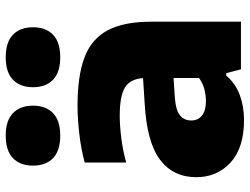

<svg xmlns="http://www.w3.org/2000/svg" viewBox="-119 -723 853 655"><g transform="rotate(-90 307.5 -395.5)"><path d="M226 10.5Q130.5 10.5 80.5 -35.5Q30.5 -81.5 30.5 -152.5Q30.5 -231 90 -276Q149.5 -321 282.5 -328.5L368.5 -334Q365.5 -378 336.5 -395.8Q307.5 -413.5 239.5 -413.5Q206 -413.5 162.8 -408Q119.5 -402.5 80.5 -391.5V-533Q126 -545.5 178.5 -551.5Q231 -557.5 275.5 -557.5Q375.5 -557.5 438.5 -534Q501.5 -510.5 531.2 -455.5Q561 -400.5 561 -306V0H398.5L385.5 -50H377Q350 -18.5 310.8 -4Q271.5 10.5 226 10.5ZM224 -169.5Q224 -146.5 240.8 -133Q257.5 -119.5 290.5 -119.5Q310 -119.5 330.5 -124.8Q351 -130 369 -143V-230L302 -225.5Q259.5 -222.5 241.8 -208.2Q224 -194 224 -169.5ZM439.5 -616.5Q388.5 -616.5 363 -641Q337.5 -665.5 337.5 -709.5Q337.5 -753 363 -777.8Q388.5 -802.5 439.5 -802.5Q491 -802.5 516.5 -777.8Q542 -753 542 -709.5Q542 -665.5 516.5 -641Q491 -616.5 439.5 -616.5ZM172.5 -616.5Q121 -616.5 95.5 -641Q70 -665.5 70 -709.5Q70 -753 95.5 -777.8Q121 -802.5 172.5 -802.5Q223.5 -802.5 249 -777.8Q274.5 -753 274.5 -709.5Q274.5 -665.5 249 -641Q223.5 -616.5 172.5 -616.5Z"/></g></svg>

Font: Encode Sans SemiExpanded SemiExpanded ExtraBold
Style: Regular
Weight: 800
Width: 6
Designer: Multiple Designers
Foundry: Impallari Type
Version: Version 3.000; ttfautohint (v1.8.3) -l 8 -r 50 -G 200 -x 14 